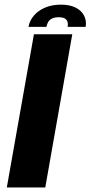

<svg xmlns="http://www.w3.org/2000/svg" viewBox="-20 -826 399 846"><path d="M10 0H179.5L298.5 -675H129.5ZM248.5 -805.5Q209 -805.5 178.5 -792.5Q148 -779.5 129 -757Q110 -734.5 105.5 -707.5H184.5Q187 -721 193.2 -730.5Q199.5 -740 210.5 -745Q221.5 -750 239 -750Q255 -750 264.2 -745.2Q273.5 -740.5 277 -731Q280.5 -721.5 278 -707.5H357.5Q362 -734.5 350.5 -757Q339 -779.5 313.2 -792.5Q287.5 -805.5 248.5 -805.5Z"/></svg>

Font: Anybody
Style: Bold Italic
Weight: 700
Italic angle: -10°
Designer: Tyler Finck
Foundry: Etcetera Type Company
Version: Version 1.113;gftools[0.9.25]